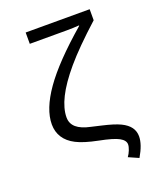

<svg xmlns="http://www.w3.org/2000/svg" viewBox="-162 -826 924 1104"><g transform="rotate(-20 300.0 -274.0)"><path d="M183.1 -185.1Q183.1 -147 211.2 -122.8Q239.3 -98.6 295.4 -86.9L356 -72.8Q430.7 -55.7 467 -38.1Q503.4 -20.5 520.8 3.7Q538.1 27.8 538.1 59.1Q538.1 108.4 497.6 177.2L436 149.9Q447.3 134.8 455.1 114.7Q462.9 94.7 462.9 81.1Q462.9 56.2 430.2 38.1Q397.5 20 310.1 2.9Q225.1 -14.2 179.9 -37.4Q134.8 -60.5 112.3 -95.7Q89.8 -130.9 89.8 -176.3Q89.8 -268.6 171.4 -384.8Q252.9 -501 431.6 -655.3V-658.2Q396.5 -655.3 355 -655.3H129.4V-724.6H521V-657.2Q390.1 -538.6 319.8 -455.6Q249.5 -372.6 216.3 -305.9Q183.1 -239.3 183.1 -185.1Z"/></g></svg>

Font: Cousine
Style: Regular
Weight: 400
Monospace: yes
Designer: Steve Matteson
Foundry: Ascender Corporation
Version: Version 1.20